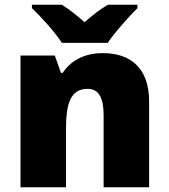

<svg xmlns="http://www.w3.org/2000/svg" viewBox="-20 -786 710 806"><path d="M240 -606H432C463 -652 523 -718 557 -752V-766H433C398 -746 370 -723 335 -693C300 -723 275 -744 240 -766H114V-752C152 -716 210 -652 240 -606ZM412 -563C334 -563 278 -532 243 -480H236L210 -553H66V0H257V-242C257 -352 276 -413 348 -413C395 -413 415 -375 415 -302V0H606V-360C606 -502 526 -563 412 -563Z"/></svg>

Font: Noto Sans Myanmar UI Black
Style: Regular
Weight: 900
Designer: Monotype Design Team
Foundry: Monotype Imaging Inc.
Version: Version 2.103